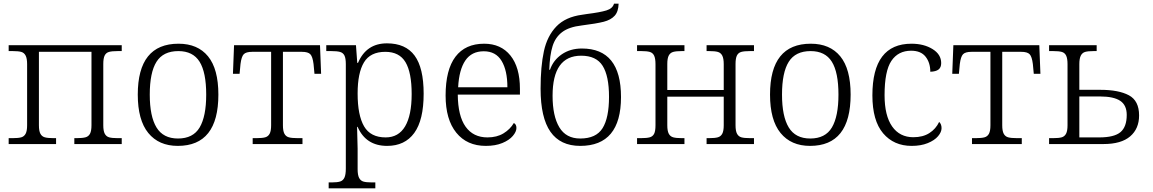

<svg xmlns="http://www.w3.org/2000/svg" viewBox="-20 -781 6252 1041"><path d="M27 -32H49Q80 -32 95.5 -36.5Q111 -41 119 -56Q127 -71 127 -102V-433Q127 -464 119 -479.5Q111 -495 95.5 -499.5Q80 -504 50 -504H27V-536H640V-504H618Q587 -504 571 -499.5Q555 -495 547.5 -480Q540 -465 540 -434V-102Q540 -71 548 -56Q556 -41 571.5 -36.5Q587 -32 617 -32H640V0H383V-32H396Q427 -32 443.5 -36.5Q460 -41 468 -56Q476 -71 476 -102V-500H191V-102Q191 -71 199 -56Q207 -41 223 -36.5Q239 -32 270 -32H284V0H27Z M727 -268Q727 -544 948 -544Q1052 -544 1108 -475.5Q1164 -407 1164 -268Q1164 10 944 10Q841 10 784 -60Q727 -130 727 -268ZM1098 -268Q1098 -389 1062 -446.5Q1026 -504 947 -504Q865 -504 828.5 -446Q792 -388 792 -268Q792 -150 828.5 -90Q865 -30 945 -30Q1027 -30 1062.5 -90Q1098 -150 1098 -268Z M1350 -32H1371Q1402 -32 1418 -36.5Q1434 -41 1442 -56Q1450 -71 1450 -102V-500H1347Q1314 -500 1301.5 -487Q1289 -474 1284 -434L1279 -381H1243L1249 -536H1715L1721 -381H1685L1680 -434Q1675 -474 1662.5 -487Q1650 -500 1617 -500H1514V-102Q1514 -71 1522 -56Q1530 -41 1546 -36.5Q1562 -32 1594 -32H1620V0H1350Z M1762 208H1780Q1809 208 1824.5 203Q1840 198 1847.5 182Q1855 166 1855 133V-433Q1855 -465 1847.5 -480Q1840 -495 1823.5 -499.5Q1807 -504 1776 -504H1749V-536H1910L1917 -440H1921Q1966 -546 2078 -546Q2179 -546 2228 -479.5Q2277 -413 2277 -273Q2277 -130 2226 -60Q2175 10 2079 10Q1964 10 1919 -93H1916Q1919 -6 1919 25V136Q1919 168 1927 183.5Q1935 199 1950.5 203.5Q1966 208 1995 208H2015V240H1762ZM2212 -271Q2212 -388 2178.5 -444Q2145 -500 2069 -500Q1988 -500 1953.5 -443Q1919 -386 1919 -274Q1919 -156 1954 -96Q1989 -36 2071 -36Q2141 -36 2176.5 -96Q2212 -156 2212 -271Z M2396 -263Q2396 -403 2449.5 -473.5Q2503 -544 2605 -544Q2696 -544 2747.5 -480Q2799 -416 2799 -299V-268H2462Q2463 -152 2504.5 -94Q2546 -36 2623 -36Q2674 -36 2710 -58Q2746 -80 2766 -114Q2780 -107 2780 -87Q2780 -67 2760.5 -44Q2741 -21 2703.5 -5.5Q2666 10 2614 10Q2512 10 2454 -61.5Q2396 -133 2396 -263ZM2731 -308Q2731 -399 2699.5 -451Q2668 -503 2603 -503Q2537 -503 2503 -453Q2469 -403 2464 -308Z M2911 -300Q2911 -421 2929 -503.5Q2947 -586 2996.5 -637.5Q3046 -689 3136 -701Q3154 -703 3162 -705Q3234 -714 3268 -724.5Q3302 -735 3309 -761H3334Q3333 -718 3312.5 -695.5Q3292 -673 3253 -663Q3214 -653 3134 -643Q3065 -635 3028 -607Q2991 -579 2976 -531Q2961 -483 2958 -403H2962Q2980 -455 3026 -486.5Q3072 -518 3135 -518Q3347 -518 3347 -255Q3347 10 3126 10Q3018 10 2964.5 -66.5Q2911 -143 2911 -300ZM3282 -256Q3282 -369 3247.5 -424Q3213 -479 3131 -479Q2976 -479 2976 -262Q2976 -152 3012.5 -91Q3049 -30 3126 -30Q3212 -30 3247 -86Q3282 -142 3282 -256Z M3434 -32H3455Q3487 -32 3503 -36.5Q3519 -41 3526.5 -55.5Q3534 -70 3534 -102V-433Q3534 -464 3526.5 -479.5Q3519 -495 3503 -499.5Q3487 -504 3458 -504H3434V-536H3691V-504H3676Q3646 -504 3630 -499.5Q3614 -495 3606 -480Q3598 -465 3598 -434V-293H3904V-433Q3904 -464 3896 -479.5Q3888 -495 3872 -499.5Q3856 -504 3826 -504H3811V-536H4068V-504H4046Q4015 -504 3999 -499.5Q3983 -495 3975.5 -480Q3968 -465 3968 -434V-102Q3968 -71 3976 -56Q3984 -41 3999.5 -36.5Q4015 -32 4046 -32H4068V0H3811V-32H3825Q3856 -32 3872 -36.5Q3888 -41 3896 -56Q3904 -71 3904 -102V-257H3598V-102Q3598 -71 3606 -56Q3614 -41 3630 -36.5Q3646 -32 3676 -32H3691V0H3434Z M4155 -268Q4155 -544 4376 -544Q4480 -544 4536 -475.5Q4592 -407 4592 -268Q4592 10 4372 10Q4269 10 4212 -60Q4155 -130 4155 -268ZM4526 -268Q4526 -389 4490 -446.5Q4454 -504 4375 -504Q4293 -504 4256.5 -446Q4220 -388 4220 -268Q4220 -150 4256.5 -90Q4293 -30 4373 -30Q4455 -30 4490.5 -90Q4526 -150 4526 -268Z M4710 -264Q4710 -544 4922 -544Q4989 -544 5036 -515Q5083 -486 5083 -439Q5083 -415 5068.5 -404Q5054 -393 5024 -392Q5024 -441 4998.5 -473.5Q4973 -506 4920 -506Q4850 -506 4813 -451Q4776 -396 4776 -265Q4776 -154 4817 -95.5Q4858 -37 4932 -37Q4984 -37 5019 -59.5Q5054 -82 5072 -120Q5085 -108 5085 -86Q5085 -65 5066 -42.5Q5047 -20 5010 -5Q4973 10 4923 10Q4826 10 4768 -58.5Q4710 -127 4710 -264Z M5250 -32H5271Q5302 -32 5318 -36.5Q5334 -41 5342 -56Q5350 -71 5350 -102V-500H5247Q5214 -500 5201.5 -487Q5189 -474 5184 -434L5179 -381H5143L5149 -536H5615L5621 -381H5585L5580 -434Q5575 -474 5562.5 -487Q5550 -500 5517 -500H5414V-102Q5414 -71 5422 -56Q5430 -41 5446 -36.5Q5462 -32 5494 -32H5520V0H5250Z M5668 -32H5690Q5721 -32 5736.5 -36.5Q5752 -41 5760 -56Q5768 -71 5768 -102V-433Q5768 -464 5760.5 -479.5Q5753 -495 5737 -499.5Q5721 -504 5691 -504H5668V-536H5926V-504H5909Q5879 -504 5863.5 -499.5Q5848 -495 5840 -479.5Q5832 -464 5832 -433V-294H5946Q6045 -294 6100.5 -264.5Q6156 -235 6156 -155Q6156 -83 6107.5 -41.5Q6059 0 5963 0H5668ZM5940 -36Q6021 -36 6055 -64.5Q6089 -93 6089 -158Q6089 -211 6053.5 -234.5Q6018 -258 5944 -258H5832V-36Z"/></svg>

Font: Noto Serif Light
Style: Regular
Weight: 300
Designer: Monotype Design Team
Foundry: Monotype Imaging Inc.
Version: Version 1.001